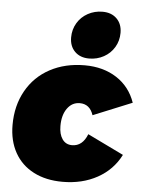

<svg xmlns="http://www.w3.org/2000/svg" viewBox="-57 -862 691 916"><g transform="rotate(5 289.0 -404.5)"><path d="M16 -242Q16 -334 56 -405.5Q96 -477 168.5 -516Q241 -555 335 -555Q424 -555 488 -513.5Q552 -472 578 -397L392 -321Q375 -373 327 -373Q290 -373 267 -341Q244 -309 244 -257Q244 -217 260.5 -193.5Q277 -170 307 -170Q357 -170 380 -229L553 -145Q516 -72 443.5 -32Q371 8 277 8Q197 8 138 -22.5Q79 -53 47.5 -109.5Q16 -166 16 -242ZM491 -724Q491 -686 472.5 -655Q454 -624 422 -606.5Q390 -589 352 -589Q309 -589 283.5 -614.5Q258 -640 258 -682Q258 -720 276.5 -751Q295 -782 327 -799.5Q359 -817 397 -817Q440 -817 465.5 -791.5Q491 -766 491 -724Z"/></g></svg>

Font: Gontserrat Black
Style: Italic
Weight: 900
Italic angle: -11.3°
Designer: Julieta Ulanovsky
Foundry: Julieta Ulanovsky
Version: Version 6.001